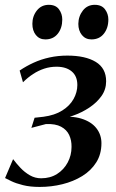

<svg xmlns="http://www.w3.org/2000/svg" viewBox="-34 -748 471 777"><path d="M126.5 8.5Q87.5 8.5 58.8 1.2Q30 -6 12 -14.8Q-6 -23.5 -13.5 -27.5L19 -104Q32 -86.5 49 -68.5Q66 -50.5 87 -38.5Q108 -26.5 132.5 -26.5Q169.5 -26.5 197 -44Q224.5 -61.5 240 -90.5Q255.5 -119.5 255.5 -153.5Q256 -180 246 -201.5Q236 -223 213.2 -235.2Q190.5 -247.5 152 -246L93 -230.5L106 -271.5L142 -275.5Q187.5 -281.5 218 -300.8Q248.5 -320 263.8 -347.5Q279 -375 279 -404Q279 -440 256.2 -459Q233.5 -478 195 -478Q168.5 -478 145 -470.2Q121.5 -462.5 100 -448.5Q78.5 -434.5 59 -415L45.5 -462.5Q72 -480.5 102 -494.2Q132 -508 166.5 -515.5Q201 -523 238.5 -523Q311.5 -523 353.5 -497.5Q395.5 -472 395.5 -419Q395.5 -386 376.8 -359.5Q358 -333 327.8 -312.8Q297.5 -292.5 261.2 -279.8Q225 -267 190.5 -262.5L194.5 -273Q254.5 -280.5 295 -268Q335.5 -255.5 356 -229.2Q376.5 -203 376.5 -168.5Q376.5 -124 355.5 -90.8Q334.5 -57.5 298.8 -35.5Q263 -13.5 218.5 -2.5Q174 8.5 126.5 8.5ZM149.5 -588.5Q125.5 -588.5 111.2 -606.2Q97 -624 97 -651.5Q97 -682.5 115.2 -705.5Q133.5 -728.5 163.5 -728.5Q191.5 -728.5 204.8 -710.2Q218 -692 218 -669Q218 -634.5 199.8 -611.5Q181.5 -588.5 149.5 -588.5ZM336 -588.5Q312 -588.5 297.5 -606.2Q283 -624 283 -651.5Q283.5 -682.5 301.5 -705.5Q319.5 -728.5 349.5 -728.5Q377.5 -728.5 391 -710.2Q404.5 -692 404.5 -669Q404.5 -634.5 386.2 -611.5Q368 -588.5 336 -588.5Z"/></svg>

Font: Merriweather 120pt Medium
Style: Italic
Weight: 500
Italic angle: -7.8°
Version: Version 2.101